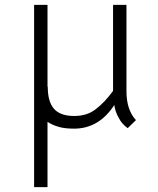

<svg xmlns="http://www.w3.org/2000/svg" viewBox="-20 -518 650 788"><path d="M175 -498V-162H176Q176 -100 202 -71Q228 -42 284 -42Q338 -42 373 -70Q410 -98 444 -145V-498H499V-144Q499 -67 538 -25L504 8Q479 -10 467 -35Q453 -59 449 -87Q386 10 284 10Q246 10 222 3Q194 -5 175 -18V250H120V-498Z"/></svg>

Font: Bellota
Style: Regular
Weight: 400
Designer: Kemie Guaida
Foundry: Kemie Guaida
Version: Version 4.001